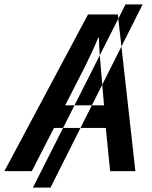

<svg xmlns="http://www.w3.org/2000/svg" viewBox="-78 -780 691 875"><path d="M72 75 494 -760H572L152 75ZM-58 0H67L168 -197H404L424 0H539L459 -714H323ZM219 -300 305 -468Q324 -506 340.5 -541.5Q357 -577 370 -609H373Q373 -576 376 -538Q379 -500 382 -466L396 -300Z"/></svg>

Font: Noto Sans UI Medium
Style: Italic
Weight: 500
Italic angle: -12°
Designer: Monotype Design Team
Foundry: Monotype Imaging Inc.
Version: Version 1.901